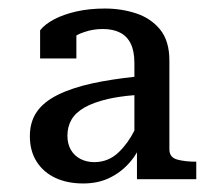

<svg xmlns="http://www.w3.org/2000/svg" viewBox="-20 -740 522 450"><path d="M301 -320V-383Q293 -369 282 -357Q262 -335 235.5 -322.5Q209 -310 175 -310Q138 -310 110 -323Q82 -336 66 -361Q50 -386 50 -421Q50 -454 66 -477.5Q82 -501 115 -517.5Q148 -534 198 -545Q240 -554 295 -560V-592Q295 -620 286.5 -637.5Q278 -655 261.5 -663.5Q245 -672 221 -672Q198 -672 178 -665Q168 -662 159 -657V-603H74V-669Q85 -683 106.5 -694.5Q128 -706 158.5 -713Q189 -720 226 -720Q265 -720 299.5 -708.5Q334 -697 355.5 -670.5Q377 -644 377 -598V-390Q377 -371 395.5 -366Q414 -361 440 -361V-320ZM295 -517Q259 -514 233 -508Q199 -500 178 -488Q157 -476 147.5 -459.5Q138 -443 138 -422Q138 -403 146 -389Q154 -375 168.5 -367.5Q183 -360 201 -360Q234 -360 258 -383Q280 -404 295 -434Z"/></svg>

Font: Roboto Serif 20pt
Style: Regular
Weight: 400
Designer: Greg Gazdowicz
Foundry: Commercial Type
Version: Version 1.008